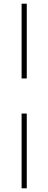

<svg xmlns="http://www.w3.org/2000/svg" viewBox="-20 -766 262 1040"><path d="M125 -341H97V-746H125ZM97 254V-151H125V254Z"/></svg>

Font: Newsreader 36pt ExtraLight
Style: Regular
Weight: 250
Designer: Hugues Gentile
Foundry: Production Type
Version: Version 1.003